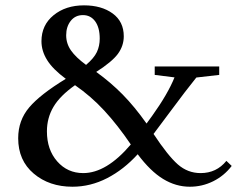

<svg xmlns="http://www.w3.org/2000/svg" viewBox="-20 -690 929 721"><path d="M252 11.2Q165 11.2 106.7 -38.1Q48.3 -87.4 48.3 -170.9Q48.3 -237.8 89.6 -286.6Q130.9 -335.4 227.1 -394Q178.2 -430.2 157 -464.4Q135.7 -498.5 135.7 -535.2Q135.7 -595.7 181.2 -632.8Q226.6 -669.9 295.4 -669.9Q361.3 -669.9 403.1 -639.4Q444.8 -608.9 444.8 -553.7Q444.8 -518.1 422.9 -488Q400.9 -458 341.3 -419.9Q395.5 -380.9 440.7 -335Q485.8 -289.1 530.3 -226.1L551.3 -254.9Q610.4 -337.4 635.3 -399.4L561 -408.7V-440.4H803.2V-408.7L717.3 -398.9Q681.2 -354.5 615.7 -266.1L556.6 -187Q610.8 -105 647.9 -72.5Q685.1 -40 733.4 -40Q793 -40 830.1 -85.9L850.1 -66.9Q821.8 -29.8 780.5 -9.3Q739.3 11.2 692.9 11.2Q640.1 11.2 592.3 -18.1Q544.4 -47.4 497.1 -110.8Q444.8 -53.2 382.3 -21Q319.8 11.2 252 11.2ZM228.5 -557.6Q228.5 -526.4 246.6 -500.5Q264.6 -474.6 303.2 -446.3Q333 -471.7 343.8 -494.6Q354.5 -517.6 354.5 -544.9Q354.5 -586.4 337.4 -609.9Q320.3 -633.3 291.5 -633.3Q262.7 -633.3 245.6 -611.6Q228.5 -589.8 228.5 -557.6ZM156.2 -196.8Q156.2 -127.9 194.8 -84Q233.4 -40 292.5 -40Q379.9 -40 471.2 -147.5Q421.9 -220.2 371.6 -274.7Q321.3 -329.1 261.7 -370.1Q205.1 -330.1 180.7 -288.6Q156.2 -247.1 156.2 -196.8Z"/></svg>

Font: Elstob 10pt Medium
Style: Regular
Weight: 500
Designer: Peter S. Baker
Version: Version 1.015